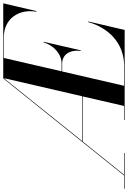

<svg xmlns="http://www.w3.org/2000/svg" viewBox="148 -968 790 1186"><g transform="rotate(-90 543.0 -375.0)"><path d="M-30 -3.5V0H190.5V-3.5H56.5L262 -259.5H540.5L481.5 -3.5H395V0H951L1003.5 -225H999.5C964 -98 867.5 -3.5 731 -3.5H606L694.5 -386H743C799.5 -386 830 -338 821.5 -271H825L878 -500.5H874.5C853.5 -433.5 799.5 -389.5 743 -389.5H695.5L778 -746.5H905C1022 -746.5 1082.5 -652 1063.5 -545H1067.5L1115.5 -750H651.5L52 -3.5ZM265 -263 653.5 -747 541.5 -263Z"/></g></svg>

Font: Bodoni* 48pt Medium
Style: Italic
Weight: 500
Italic angle: -13°
Version: Version 2.3